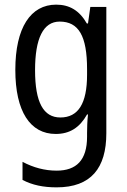

<svg xmlns="http://www.w3.org/2000/svg" viewBox="-20 -567 548 827"><path d="M222 -547C112 -547 46 -448 46 -266C46 -87 110 10 220 10C280 10 323 -17 355 -74H359C356 -48 355 -15 355 5V22C355 123 309 168 224 168C173 168 124 155 77 130V208C119 230 166 240 224 240C372 240 438 157 438 7V-537H369L359 -466H354C322 -522 279 -547 222 -547ZM237 -474C319 -474 355 -412 355 -269V-245C355 -121 317 -61 240 -61C167 -61 131 -126 131 -265C131 -401 166 -474 237 -474Z"/></svg>

Font: Noto Sans Condensed
Style: Regular
Weight: 400
Width: 3
Designer: Monotype Design Team
Foundry: Monotype Imaging Inc.
Version: Version 2.013